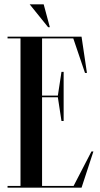

<svg xmlns="http://www.w3.org/2000/svg" viewBox="-20 -870 463 890"><path d="M182.5 -850H117.5L203 -744H211ZM321.1 -8H175V-419H248.2L265 -309H275V-537H265L248.2 -427H175V-692H319.7L374 -532H383L358 -700H15V-692H75V-8H15V0H358L413 -168H404Z"/></svg>

Font: Picaflor 48 pt
Style: Regular
Weight: 400
Designer: Ariel Martín Pérez
Foundry: Tunera Type Foundry
Version: Version 1.000;hotconv 1.0.109;makeotfexe 2.5.65596